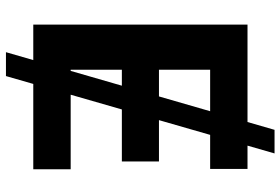

<svg xmlns="http://www.w3.org/2000/svg" viewBox="-170 -689 952 652"><g transform="rotate(90 306.0 -363.0)"><path d="M501 -819.3Q435.5 -591.8 238.3 92.8Q218.8 92.8 157.2 92.8Q223.6 -135.7 420.9 -819.3Q440.4 -819.3 501 -819.3ZM63.5 0Q63.5 -181.6 63.5 -727.5Q185.5 -727.5 553.7 -727.5Q553.7 -695.3 553.7 -600.6Q468.8 -600.6 216.8 -600.6Q216.8 -557.6 216.8 -426.8Q294.9 -426.8 528.3 -426.8Q528.3 -395.5 528.3 -300.8Q450.2 -300.8 216.8 -300.8Q216.8 -256.8 216.8 -127Q301.8 -127 554.7 -127Q554.7 -94.7 554.7 0Q431.6 0 63.5 0Z"/></g></svg>

Font: DeepSea
Style: Bold
Weight: 700
Designer: Stem
Version: Version 3.019;git-0a5106e0b